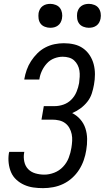

<svg xmlns="http://www.w3.org/2000/svg" viewBox="-20 -967 543 995"><path d="M203 8Q177 8 152.5 4.5Q128 1 105.5 -9Q83 -19 65 -35.5Q47 -52 37.5 -74Q28 -96 25 -121.5Q22 -147 26 -173L28 -180H106L105 -175Q101 -152 106 -129Q111 -106 126 -90.5Q141 -75 163.5 -68.5Q186 -62 210 -62Q235 -62 261 -72Q287 -82 306.5 -102.5Q326 -123 336 -149Q346 -175 350 -201Q353 -219 354 -237Q355 -255 351.5 -272Q348 -289 339.5 -304Q331 -319 317.5 -329Q304 -339 286.5 -343Q269 -347 251 -347H195L207 -417H263Q286 -417 309 -425Q332 -433 349.5 -450.5Q367 -468 376.5 -491Q386 -514 390 -537Q392 -553 393 -569.5Q394 -586 391.5 -601.5Q389 -617 382 -630.5Q375 -644 364 -654Q353 -664 337.5 -668.5Q322 -673 305 -673Q283 -673 261 -664.5Q239 -656 223 -638.5Q207 -621 197 -599.5Q187 -578 184 -556V-555H106V-557Q110 -581 118.5 -605Q127 -629 141 -650.5Q155 -672 173.5 -690.5Q192 -709 215 -721Q238 -733 262.5 -738Q287 -743 311 -743Q339 -743 364.5 -737Q390 -731 410.5 -716.5Q431 -702 445 -680.5Q459 -659 465.5 -634Q472 -609 472 -582Q472 -555 467 -528Q463 -505 455.5 -482Q448 -459 432.5 -439.5Q417 -420 396.5 -405Q376 -390 354 -381Q378 -369 396 -348.5Q414 -328 422.5 -302Q431 -276 431.5 -247Q432 -218 427 -189Q423 -163 414 -137Q405 -111 390 -87.5Q375 -64 354 -45Q333 -26 308 -14Q283 -2 256 3Q229 8 203 8ZM440 -823Q426 -823 412 -828.5Q398 -834 390 -845Q382 -856 380 -870.5Q378 -885 380 -900Q382 -910 387 -919.5Q392 -929 401 -935.5Q410 -942 420 -944.5Q430 -947 441 -947Q455 -947 469 -941.5Q483 -936 491 -925Q499 -914 501.5 -899.5Q504 -885 501 -870Q499 -860 494 -850.5Q489 -841 480 -834.5Q471 -828 461 -825.5Q451 -823 440 -823ZM240 -823Q226 -823 212 -828.5Q198 -834 190 -845Q182 -856 180 -870.5Q178 -885 180 -900Q182 -910 187 -919.5Q192 -929 201 -935.5Q210 -942 220 -944.5Q230 -947 241 -947Q255 -947 269 -941.5Q283 -936 291 -925Q299 -914 301.5 -899.5Q304 -885 301 -870Q299 -860 294 -850.5Q289 -841 280 -834.5Q271 -828 261 -825.5Q251 -823 240 -823Z"/></svg>

Font: Iosevka Fixed
Style: Italic
Weight: 400
Italic angle: -9°
Monospace: yes
Designer: Belleve Invis
Foundry: Belleve Invis
Version: Version 33.2.4